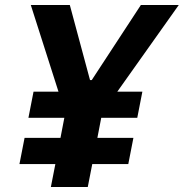

<svg xmlns="http://www.w3.org/2000/svg" viewBox="-20 -750 737 770"><path d="M494.5 -92 515 -197H370.5L386 -277.5H530.5L551 -382.5H450.5L697 -730H545L348 -429H341L260 -730H103.5L214.5 -382.5H114.5L94 -277.5H238L222.5 -197H78.5L58 -92H202L184 0H332L350 -92Z"/></svg>

Font: Monaspace Krypton
Style: Bold Italic
Weight: 700
Italic angle: -11°
Designer: Riley Cran & the Lettermatic Team
Foundry: Lettermatic
Version: Version 1.101 (Monaspace Krypton)